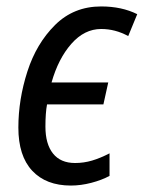

<svg xmlns="http://www.w3.org/2000/svg" viewBox="-20 -566 446 596"><path d="M37 -170Q37 -257 65 -344Q93 -431 151 -488.5Q209 -546 294 -546Q358 -546 406 -522L378 -454Q338 -476 294 -476Q242 -476 201.5 -430Q161 -384 140 -310H316L301 -242H126Q121 -215 121 -173Q121 -119 144.5 -89.5Q168 -60 213 -60Q240 -60 265.5 -67.5Q291 -75 320 -90V-20Q296 -7 263.5 1.5Q231 10 200 10Q123 10 80 -36Q37 -82 37 -170Z"/></svg>

Font: Noto Sans UI Narrow
Style: Italic
Weight: 400
Width: 4
Italic angle: -12°
Designer: Monotype Design Team
Foundry: Monotype Imaging Inc.
Version: Version 1.001